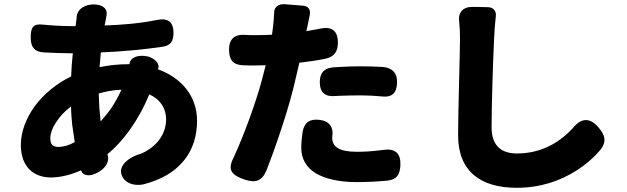

<svg xmlns="http://www.w3.org/2000/svg" viewBox="-20 -825 2980 912"><path d="M146 -322C104 -264 79 -200 79 -136C79 -28 145 18 221 18C270 18 320 4 365 -16L366 -14C372 7 398 11 419 5C463 -8 505 -46 491 -90L490 -92C561 -150 637 -249 689 -377C742 -353 769 -309 769 -259C769 -202 740 -137 653 -96C592 -80 531 -34 564 19C583 50 625 58 660 51C747 29 808 -9 848 -56C898 -113 916 -183 916 -252C916 -369 841 -456 730 -496L731 -498C741 -526 710 -550 681 -557C646 -565 600 -558 595 -522C595 -521 595 -521 595 -520H589C543 -520 496 -515 453 -506L459 -576C559 -580 666 -590 752 -603C792 -609 804 -630 804 -670C804 -722 776 -741 725 -730C644 -714 565 -707 477 -704L485 -745C485 -746 485 -746 485 -747C495 -784 466 -803 428 -804C386 -805 346 -784 344 -742C344 -741 344 -741 344 -740L339 -701H316C273 -701 225 -704 185 -708C135 -714 125 -692 126 -642C127 -599 146 -578 189 -576C229 -574 274 -572 311 -572H326C322 -536 319 -499 318 -462C249 -429 189 -379 146 -322ZM452 -311C451 -333 450 -357 449 -381C480 -390 515 -397 557 -399C543 -368 527 -340 511 -315C494 -290 476 -269 458 -248C456 -268 454 -289 452 -311ZM323 -232C327 -204 331 -176 335 -150C307 -134 279 -127 258 -127C228 -127 219 -141 219 -169C219 -190 228 -216 245 -242C262 -269 286 -296 317 -319C318 -290 320 -260 323 -232Z M1594 -507C1583 -506 1572 -506 1562 -505C1519 -501 1499 -478 1499 -435C1499 -385 1525 -364 1574 -369C1580 -369 1587 -370 1593 -370C1626 -371 1658 -372 1693 -372C1727 -372 1761 -370 1793 -367C1843 -361 1865 -384 1866 -434C1867 -479 1843 -503 1798 -507C1762 -509 1727 -510 1693 -510C1662 -510 1627 -509 1594 -507ZM1776 -110C1742 -106 1708 -104 1675 -104C1589 -104 1558 -129 1558 -171C1558 -171 1558 -172 1558 -172C1566 -221 1545 -251 1495 -256C1452 -260 1427 -245 1418 -202C1414 -176 1411 -149 1411 -122C1411 -72 1434 -31 1478 -3C1523 24 1589 40 1674 40C1729 40 1777 37 1820 33C1865 28 1880 4 1882 -41C1884 -97 1857 -121 1801 -113C1792 -112 1784 -111 1776 -110ZM1302 -170C1330 -252 1356 -336 1373 -404L1402 -527C1444 -532 1487 -538 1526 -546C1567 -555 1585 -580 1585 -622C1585 -678 1557 -701 1502 -689C1480 -685 1457 -681 1435 -677L1439 -694C1442 -708 1446 -730 1451 -752C1457 -779 1445 -796 1419 -798L1370 -802L1332 -805C1300 -807 1281 -789 1282 -763C1281 -743 1280 -721 1277 -699L1272 -660C1245 -659 1219 -658 1193 -658C1178 -658 1164 -658 1149 -659C1095 -664 1067 -641 1068 -587C1069 -540 1087 -517 1134 -515C1151 -514 1171 -514 1192 -514L1242 -515L1224 -445C1195 -337 1139 -183 1089 -75C1059 -17 1081 7 1142 28C1193 45 1224 35 1245 -14C1264 -62 1284 -116 1302 -170Z M2715 -13C2765 -44 2805 -81 2834 -116C2861 -152 2855 -181 2826 -216C2783 -269 2740 -267 2698 -213C2632 -144 2547 -96 2435 -96C2369 -96 2315 -126 2315 -220C2315 -327 2322 -539 2327 -642C2328 -672 2331 -711 2335 -747C2339 -773 2323 -791 2296 -791L2245 -792H2223C2179 -793 2155 -764 2161 -724C2164 -697 2165 -670 2165 -642C2165 -569 2156 -306 2156 -182C2156 -11 2263 67 2434 67C2549 67 2642 33 2715 -13Z"/></svg>

Font: GenSenRounded2 TW H
Style: Regular
Weight: 900
Version: Version 2.100;PS 2.1;hotconv 16.6.51;makeotf.lib2.5.65220 DE